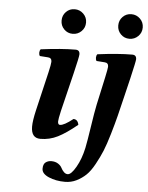

<svg xmlns="http://www.w3.org/2000/svg" viewBox="-57 -677 719 931"><g transform="rotate(5 302.5 -212.0)"><path d="M227.1 -528.6Q210 -545.9 210 -571Q210 -596.2 227.1 -613.5Q244.1 -630.9 269 -630.9Q293.9 -630.9 311.5 -613.5Q329.1 -596.2 329.1 -571Q329.1 -545.9 311.5 -528.6Q293.9 -511.2 269 -511.2Q244.1 -511.2 227.1 -528.6ZM290.5 -320.3 245.1 -133.8Q235.8 -92.8 235.8 -82.5Q235.8 -65.9 246.1 -65.9Q266.1 -65.9 309.1 -100.1Q330.1 -100.1 335 -74.2Q281.7 -30.3 241.9 -10.3Q202.1 9.8 157.2 9.8Q112.3 9.8 112.3 -46.4Q112.3 -74.7 124 -125L168.9 -315.9Q177.7 -354 178.2 -367.2Q178.2 -386.2 160.2 -387.2L120.1 -390.1Q115.2 -397 115.7 -407Q116.2 -417 121.1 -422.9Q223.1 -436 290 -436Q310.5 -436 310.5 -415Q310.5 -403.3 290.5 -320.3ZM444.8 -315.9Q453.6 -356.9 454.1 -367.2Q454.1 -386.2 436 -387.2L396 -390.1Q391.1 -397 391.6 -407Q392.1 -417 397 -422.9Q499 -436 565.9 -436Q586.4 -436 586.4 -415Q586.4 -405.8 566.4 -320.3L545.9 -234.9Q530.8 -171.9 521.5 -134.5Q512.2 -97.2 496.6 -44.2Q481 8.8 468 40.3Q455.1 71.8 435.5 107.4Q416 143.1 396 162.1Q376 181.2 350.1 194.1Q324.2 207 293.9 207Q249.5 207 215.1 192.1Q180.7 177.2 180.7 152.8Q180.7 130.4 192.6 121.6Q204.6 112.8 220.2 112.8Q239.3 112.8 252.7 121.3Q266.1 129.9 271.5 140.9Q276.9 151.9 285.4 160.4Q293.9 168.9 304.2 168.9Q321.3 168.9 344.2 128.9Q367.2 88.9 378.9 34.2Q385.7 1 396.5 -70.6Q407.2 -142.1 415 -179.2ZM502.9 -528.6Q485.8 -545.9 485.8 -571Q485.8 -596.2 502.9 -613.5Q520 -630.9 544.9 -630.9Q569.8 -630.9 587.4 -613.5Q605 -596.2 605 -571Q605 -545.9 587.4 -528.6Q569.8 -511.2 544.9 -511.2Q520 -511.2 502.9 -528.6Z"/></g></svg>

Font: Linux Libertine O
Style: Semibold Italic
Weight: 600
Italic angle: -11.5°
Designer: Philipp H. Poll
Foundry: Philipp H. Poll
Version: Version 5.1.2